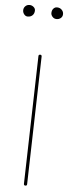

<svg xmlns="http://www.w3.org/2000/svg" viewBox="-62 -954 356 993"><g transform="rotate(5 116.0 -457.5)"><path d="M109.9 8.3Q101.6 8.3 101.6 0L118.7 -664.6Q118.7 -672.9 127 -672.9Q135.3 -672.9 135.3 -664.6L118.2 0Q118.2 8.3 109.9 8.3ZM226.6 -892.6Q226.6 -879.4 217.3 -871.6Q208 -863.8 195.8 -863.8Q182.6 -863.8 174.3 -873Q166 -882.3 166 -892.1Q166 -906.7 173.8 -915.5Q181.6 -924.3 192.4 -924.3Q207.5 -924.3 217 -914.8Q226.6 -905.3 226.6 -892.6ZM80.1 -898.4Q80.1 -882.8 70.6 -873.3Q61 -863.8 45.4 -863.8Q34.7 -863.8 27.1 -873Q19.5 -882.3 19.5 -894Q19.5 -906.7 28.3 -915.5Q37.1 -924.3 49.8 -924.3Q61.5 -924.3 70.8 -916.7Q80.1 -909.2 80.1 -898.4Z"/></g></svg>

Font: Mikhak Thin
Style: Regular
Weight: 100
Designer: Amin Abedi
Version: Version 3.3